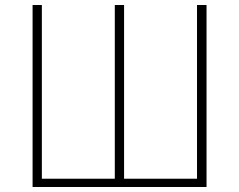

<svg xmlns="http://www.w3.org/2000/svg" viewBox="-20 -746 953 766"><path d="M110 0H804V-726H766V-33H475V-726H438V-33H147V-726H110Z"/></svg>

Font: Source Han Sans JP ExtraLight
Style: Regular
Weight: 250
Designer: Ryoko NISHIZUKA 西塚涼子 (kana, bopomofo & ideographs); Paul D. Hunt (Latin, Greek & Cyrillic); Sandoll Communications 산돌커뮤니
Foundry: Adobe
Version: Version 2.001;hotconv 1.0.107;makeotfexe 2.5.65593